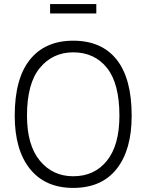

<svg xmlns="http://www.w3.org/2000/svg" viewBox="-20 -909 716 939"><path d="M225 -889H451V-843H225ZM52 -343Q52 -525 126.5 -617.5Q201 -710 338 -710Q477 -710 550.5 -617.5Q624 -525 624 -343Q624 -176 550.5 -83Q477 10 338 10Q201 10 126.5 -83Q52 -176 52 -343ZM338 -47Q442 -47 503 -123Q564 -199 564 -343Q564 -501 503 -577Q442 -653 338 -653Q238 -653 175 -577Q112 -501 112 -343Q112 -199 175 -123Q238 -47 338 -47Z"/></svg>

Font: Haskoy Light
Style: Regular
Weight: 300
Designer: Ertekin Erdin
Foundry: Ertekin Erdin
Version: Version 2.000; ttfautohint (v1.8.4.7-5d5b)